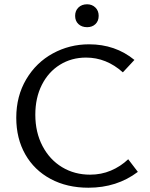

<svg xmlns="http://www.w3.org/2000/svg" viewBox="-20 -871 700 897"><path d="M331 -797Q331 -821 346.5 -836Q362 -851 387 -851Q410 -851 425.5 -836Q441 -821 441 -797Q441 -773 426 -758.5Q411 -744 387 -744Q362 -744 346.5 -758.5Q331 -773 331 -797ZM56 -321Q56 -422 102.5 -500.5Q149 -579 227 -621.5Q305 -664 396 -664Q519 -664 608 -591L554 -533Q477 -602 382 -602Q314 -602 260 -568.5Q206 -535 175.5 -474.5Q145 -414 145 -335Q145 -253 178.5 -189Q212 -125 270 -90Q328 -55 401 -55Q453 -55 498 -74Q543 -93 579 -127L624 -68Q526 6 393 6Q293 6 216.5 -35Q140 -76 98 -150Q56 -224 56 -321Z"/></svg>

Font: Ysabeau SC Medium
Style: Regular
Weight: 500
Designer: Christian Thalmann (Catharsis Fonts)
Version: Version 0.003